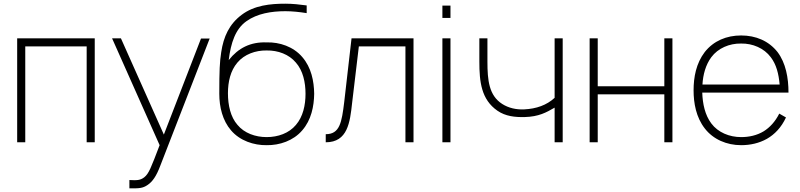

<svg xmlns="http://www.w3.org/2000/svg" viewBox="-20 -770 4329 1039"><path d="M492.7 -562.5H72.9V0H116.7V-518.8H449V0H492.7Z M1067.7 -561.5 866.7 -41.7 634.4 -562.5H586.5L843.8 15.6C796.9 138.5 785.4 169.8 760.4 189.6C738.5 206.3 719.8 206.3 680.2 204.2V249C732.3 250 752.1 249 778.1 231.3C805.2 213.5 826 183.3 846.9 128.1L1114.6 -561.5Z M1422.9 -540.6C1335.4 -543.8 1269.8 -510.4 1217.7 -444.8C1229.2 -538.5 1254.2 -613.5 1313.5 -655.2C1371.9 -696.9 1449 -709.4 1524 -709.4C1561.5 -709.4 1600 -705.2 1639.6 -699V-740.6C1601 -745.8 1563.5 -750 1524 -750C1443.8 -750 1356.2 -741.7 1287.5 -689.6C1220.8 -639.6 1189.6 -571.9 1177.1 -487.5C1168.8 -434.4 1166.7 -388.5 1166.7 -262.5C1166.7 -190.6 1184.4 -117.7 1230.2 -64.6C1278.1 -8.3 1354.2 16.7 1422.9 15.6C1492.7 16.7 1567.7 -8.3 1615.6 -64.6C1664.6 -120.8 1679.2 -194.8 1680.2 -262.5C1679.2 -331.2 1664.6 -405.2 1615.6 -461.5C1567.7 -517.7 1492.7 -542.7 1422.9 -540.6ZM1422.9 -496.9C1484.4 -497.9 1543.8 -476 1581.2 -431.3C1619.8 -387.5 1633.3 -324 1633.3 -262.5C1633.3 -201 1619.8 -138.5 1581.2 -93.8C1543.8 -49 1484.4 -28.1 1422.9 -28.1C1362.5 -28.1 1302.1 -49 1264.6 -94.8C1228.1 -136.5 1213.5 -200 1213.5 -265.6C1213.5 -327.1 1227.1 -387.5 1264.6 -431.3C1302.1 -476 1362.5 -497.9 1422.9 -496.9Z M1882.3 -562.5 1842.7 -217.7C1829.2 -107.3 1818.8 -43.8 1742.7 -43.8V0C1861.5 0 1874 -108.3 1885.4 -212.5L1921.9 -518.8H2174V0H2217.7V-562.5Z M2374 -739.6V-672.9H2417.7V-739.6ZM2374 -562.5V0H2417.7V-562.5Z M2981.3 -562.5V-240.6C2938.5 -201 2882.3 -181.2 2816.7 -178.1C2774 -176 2732.3 -185.4 2697.9 -207.3C2626 -253.1 2617.7 -335.4 2617.7 -436.5V-562.5H2574V-436.5C2574 -327.1 2584.4 -231.3 2671.9 -170.8C2715.6 -140.6 2766.7 -135.4 2818.8 -136.5C2895.8 -138.5 2936.5 -161.5 2981.3 -187.5V0H3025V-562.5Z M3575 -562.5V-303.1H3214.6V-562.5H3170.8V0H3214.6V-259.4H3575V0H3618.8V-562.5Z M4112.5 -59.4C4076 -37.5 4034.4 -28.1 3990.6 -28.1C3927.1 -28.1 3865.6 -53.1 3829.2 -102.1C3794.8 -147.9 3782.3 -208.3 3780.2 -268.8H4246.9C4246.9 -349 4232.3 -429.2 4187.5 -488.5C4139.6 -549 4069.8 -578.1 3990.6 -578.1C3911.5 -578.1 3841.7 -549 3793.8 -488.5C3746.9 -427.1 3733.3 -352.1 3733.3 -281.2C3733.3 -211.5 3746.9 -135.4 3793.8 -75C3839.6 -15.6 3912.5 15.6 3990.6 15.6C4039.6 15.6 4087.5 5.2 4130.2 -18.8C4171.9 -42.7 4208.3 -80.2 4233.3 -134.4L4196.9 -155.2C4175 -111.5 4145.8 -80.2 4112.5 -59.4ZM3829.2 -460.4C3865.6 -509.4 3927.1 -535.4 3990.6 -534.4C4053.1 -535.4 4114.6 -509.4 4151 -460.4C4181.2 -420.8 4193.8 -370.8 4199 -312.5H3781.3C3784.4 -366.7 3799 -419.8 3829.2 -460.4Z"/></svg>

Font: Manrope Thin
Style: Regular
Weight: 100
Width: 4
Designer: Michael Sharanda
Foundry: Michael Sharanda
Version: Version 2.000;PS 002.000;hotconv 1.0.88;makeotf.lib2.5.64775